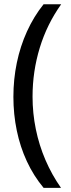

<svg xmlns="http://www.w3.org/2000/svg" viewBox="-20 -738 340 916"><path d="M43.9 -275.9Q43.9 -359.9 60.3 -438.7Q76.7 -517.6 108.9 -588.4Q141.1 -659.2 188 -717.8H272Q204.1 -622.6 169.7 -510Q135.3 -397.5 135.3 -276.9Q135.3 -198.2 150.9 -121.8Q166.5 -45.4 196.8 25.1Q227.1 95.7 271 158.2H188Q140.1 100.6 108.2 31.7Q76.2 -37.1 60.1 -115Q43.9 -192.9 43.9 -275.9Z"/></svg>

Font: Open Sans SemiCondensed Medium
Style: Regular
Weight: 500
Width: 4
Designer: Monotype Design Team
Foundry: Monotype Imaging Inc.
Version: Version 3.000